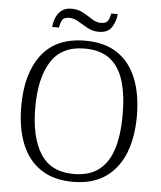

<svg xmlns="http://www.w3.org/2000/svg" viewBox="-59 -935 836 996"><g transform="rotate(5 358.5 -437.0)"><path d="M358 10Q257 10 190 -35Q123 -80 90 -162.5Q57 -245 57 -359Q57 -529 132.5 -627Q208 -725 359 -725Q460 -725 526.5 -680.5Q593 -636 626 -553.5Q659 -471 659 -358Q659 -247 626 -164.5Q593 -82 526 -36Q459 10 358 10ZM358 -31Q440 -31 490 -70Q540 -109 562.5 -182.5Q585 -256 585 -358Q585 -461 563 -534Q541 -607 491.5 -645.5Q442 -684 359 -684Q240 -684 185 -598Q130 -512 130 -358Q130 -204 184.5 -117.5Q239 -31 358 -31ZM424 -777Q391 -777 364 -792Q337 -807 313.5 -821.5Q290 -836 266 -836Q236 -836 227.5 -818.5Q219 -801 216 -781H181Q183 -806 192.5 -829.5Q202 -853 221.5 -868.5Q241 -884 273 -884Q308 -884 334.5 -869Q361 -854 384 -839Q407 -824 430 -824Q459 -824 468 -840.5Q477 -857 480 -877H514Q511 -839 491 -808Q471 -777 424 -777Z"/></g></svg>

Font: Noto Serif Gurmukhi Light
Style: Regular
Weight: 300
Designer: Vaibhav Singh and the Monotype Design Team
Foundry: Monotype Imaging Inc.
Version: Version 2.004; ttfautohint (v1.8.4.7-5d5b)